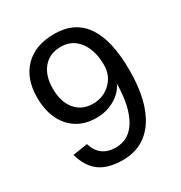

<svg xmlns="http://www.w3.org/2000/svg" viewBox="-167 -817 890 946"><g transform="rotate(-30 278.0 -344.0)"><path d="M509 -358Q509 -181 444 -85.5Q379 10 260 10Q178 10 130 -24.5Q82 -59 61 -134L145 -147Q171 -61 261 -61Q337 -61 378.5 -131.5Q420 -202 422 -332Q402 -288 355 -261.5Q308 -235 251 -235Q158 -235 102 -298Q47 -362 47 -467Q47 -575 107.5 -636.5Q168 -698 276 -698Q509 -698 509 -358ZM413 -443Q413 -526 375 -576.5Q337 -627 273 -627Q209 -627 172.5 -584Q136 -541 136 -467Q136 -392 172.5 -348Q209 -304 272 -304Q331 -304 372 -343.5Q413 -383 413 -443Z"/></g></svg>

Font: Libra Sans
Style: Regular
Weight: 400
Foundry: Context Ltd
Version: Version 1.002